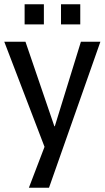

<svg xmlns="http://www.w3.org/2000/svg" viewBox="-51 -679 489 897"><path d="M418 -484 178 198H84L157 7L-31 -484H68L203 -89H205L327 -484ZM154 -565H64V-659H154ZM324 -565H234V-659H324Z"/></svg>

Font: Gamestation Display
Style: Regular
Weight: 400
Designer: Jonas Hecksher
Foundry: Jonas Hecksher, Playtypeª, e-types AS
Version: Version 1.003